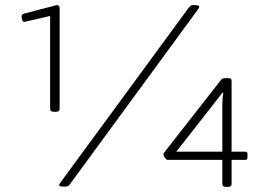

<svg xmlns="http://www.w3.org/2000/svg" viewBox="-20 -723 1005 747"><path d="M191 -288Q175 -288 175 -299V-661L76 -638Q69 -638 66.5 -645Q64 -652 64 -659Q64 -667 74 -670L200 -703Q212 -703 212 -691V-299Q212 -288 196 -288ZM225 3Q210 3 210 -3Q210 -6 216 -14L712 -690Q718 -698 721.5 -700.5Q725 -703 732 -703H740Q755 -703 755 -696Q755 -693 750 -686L254 -9Q249 -2 245 0.5Q241 3 232 3ZM859 4Q845 4 845 -7V-101H632Q628 -101 622 -108.5Q616 -116 616 -123Q616 -126 620 -131Q624 -136 627 -140L839 -411Q842 -416 846.5 -417.5Q851 -419 862 -419H864Q875 -419 878 -416.5Q881 -414 881 -407V-133H936Q943 -133 943 -121V-114Q943 -101 936 -101H881V-7Q881 4 866 4ZM849 -362 846 -363 666 -133H845V-308Q845 -326 846 -340.5Q847 -355 849 -362Z"/></svg>

Font: Asap Expanded Thin
Style: Regular
Weight: 100
Width: 7
Designer: Pablo Cosgaya
Foundry: Omnibus-Type
Version: Version 3.001; ttfautohint (v1.8.4.7-5d5b)